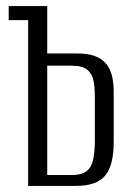

<svg xmlns="http://www.w3.org/2000/svg" viewBox="-20 -611 436 631"><path d="M72.5 0V-544.8H8.6V-591H135.2V-435.3H234.2Q276.3 -435.3 302.5 -422.1Q328.7 -408.9 341.2 -381.5Q353.7 -354.1 353.7 -309.8V-146.8Q353.7 -105.4 346.4 -77.2Q339.1 -49 324.2 -32.2Q309.2 -15.4 285.5 -7.7Q261.7 0 228.4 0ZM135.2 -35.8H216.6Q249.2 -35.8 265.2 -49Q281.2 -62.2 286.4 -87.7Q291.7 -113.2 291.7 -149.6V-294.6Q291.7 -322.4 287.5 -345Q283.3 -367.6 267.3 -381.4Q251.4 -395.1 215.6 -395.1H135.2Z"/></svg>

Font: Alumni Sans Thin
Style: Regular
Weight: 100
Designer: Robert E. Leuschke
Foundry: Robert E. Leuschke
Version: Version 1.018